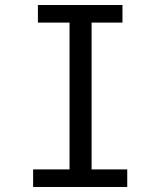

<svg xmlns="http://www.w3.org/2000/svg" viewBox="-20 -745 640 765"><path d="M112 -70H257V-655H131V-725H468V-655H345V-70H487V0H112Z"/></svg>

Font: JuliaMono
Style: Regular
Weight: 400
Monospace: yes
Designer: cormullion
Foundry: corm
Version: Version 0.055; ttfautohint (v1.8.4)